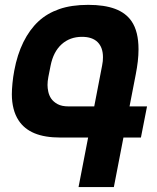

<svg xmlns="http://www.w3.org/2000/svg" viewBox="-20 -763 642 783"><path d="M339.4 -202.1H226.6Q162.6 -202.1 120.8 -219.5Q79.1 -236.8 56.2 -271.5Q42 -293 35.2 -320.1Q28.3 -347.2 28.3 -378.4Q28.3 -397.5 30.8 -423.1Q33.2 -448.7 38.1 -474.6Q50.3 -540.5 75.4 -591.3Q100.6 -642.1 136.7 -675.8Q171.9 -708.5 221.4 -725.8Q271 -743.2 339.8 -743.2Q405.8 -743.2 449.5 -726.8Q493.2 -710.4 516.6 -676.3Q544.9 -634.8 544.9 -562Q544.9 -538.1 542 -512.9Q539.1 -487.8 533.7 -460L508.3 -329.1H579.6L554.7 -202.1H483.4L444.3 0H300.3ZM364.3 -329.1 396.5 -496.1Q398.4 -504.9 399.2 -513.7Q399.9 -522.5 399.9 -529.8Q399.9 -569.3 378.2 -591.1Q356.4 -612.8 314.5 -612.8Q265.1 -612.8 231.4 -582.5Q197.8 -552.2 186.5 -496.1L177.2 -449.2Q175.3 -440.4 174.6 -431.9Q173.8 -423.3 173.8 -416.5Q173.8 -403.3 177 -388.7Q180.2 -374 188.5 -361.3Q197.8 -347.7 214.8 -338.4Q231.9 -329.1 259.3 -329.1Z"/></svg>

Font: Hack
Style: Bold Italic
Weight: 700
Italic angle: -11°
Monospace: yes
Designer: Christopher Simpkins
Foundry: Christopher Simpkins
Version: Version 2.017; ttfautohint (v1.4.1) -l 4 -r 80 -G 350 -x 0 -